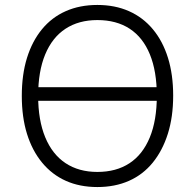

<svg xmlns="http://www.w3.org/2000/svg" viewBox="-20 -747 786 775"><path d="M108 -340V-395H651V-340ZM373 8Q302 8 246 -17Q190 -42 150 -90.5Q110 -139 89 -206.5Q68 -274 68 -360Q68 -446 89 -513.5Q110 -581 149.5 -629Q189 -677 245.5 -702Q302 -727 373 -727Q444 -727 500.5 -702Q557 -677 597 -629Q637 -581 658 -513.5Q679 -446 679 -361Q679 -275 657.5 -207Q636 -139 596.5 -90.5Q557 -42 500.5 -17Q444 8 373 8ZM373 -53Q449 -53 502.5 -88Q556 -123 584.5 -192Q613 -261 613 -360Q613 -459 585 -527.5Q557 -596 503.5 -631Q450 -666 373 -666Q298 -666 244.5 -631Q191 -596 162.5 -527.5Q134 -459 134 -360Q134 -262 162.5 -193Q191 -124 244.5 -88.5Q298 -53 373 -53Z"/></svg>

Font: Nunitoga
Style: Light
Weight: 300
Designer: Vernon Adams
Foundry: Vernon Adams
Version: Version 1.0